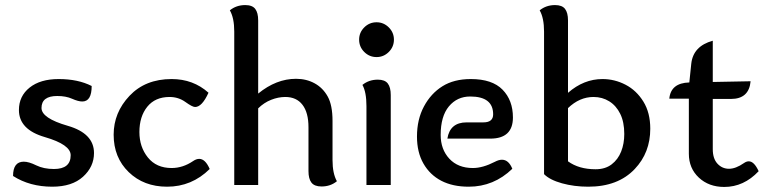

<svg xmlns="http://www.w3.org/2000/svg" viewBox="-20 -740 3061 768"><path d="M189 6.8Q99.1 6.8 32.2 -36.1Q32.2 -93.3 75.2 -93.3Q95.2 -93.3 125 -78.6Q154.8 -64 195.8 -64Q262.7 -64 262.7 -119.1Q262.7 -161.6 159.2 -191.7Q55.7 -221.7 55.7 -299.8Q55.7 -355.5 98.4 -389.6Q141.1 -423.8 214.8 -423.8Q292 -423.8 346.7 -396Q346.7 -334 309.1 -334Q293 -334 268.3 -345Q243.7 -356 209 -356Q146 -356 146 -308.1Q146 -267.1 251 -236.8Q356 -206.5 356 -127.9Q356 -72.8 312 -33Q268.1 6.8 189 6.8Z M648.4 6.8Q555.2 6.8 494.9 -51.5Q434.6 -109.9 434.6 -201.2Q434.6 -289.6 498 -356.7Q561.5 -423.8 666.5 -423.8Q752.9 -423.8 814 -369.1Q788.1 -312 760.3 -312Q749.5 -312 721.7 -332Q693.8 -352.1 658.2 -352.1Q600.6 -352.1 569.1 -313Q537.6 -273.9 537.6 -211.9Q537.6 -152.3 571.5 -110.1Q605.5 -67.9 666.5 -67.9Q711.4 -67.9 752.4 -95.7Q765.1 -104.5 776.9 -104.5Q801.3 -104.5 818.8 -64Q747.1 6.8 648.4 6.8Z M1266.1 5.9Q1237.8 5.9 1225.8 -9.5Q1213.9 -24.9 1213.9 -55.7V-231Q1213.9 -289.6 1189.9 -320.8Q1166 -352.1 1121.1 -352.1Q1093.3 -352.1 1064.7 -340.8Q1036.1 -329.6 1012.7 -306.6V0H917V-613.8Q917 -668 899.4 -698.7Q925.3 -719.7 960.9 -719.7Q989.3 -719.7 1001 -704.3Q1012.7 -689 1012.7 -658.2V-365.7Q1085 -424.8 1164.1 -424.8Q1205.6 -424.8 1238.5 -406.7Q1271.5 -388.7 1290.8 -354Q1310.1 -319.3 1310.1 -256.3V-100.1Q1310.1 -45.9 1327.6 -15.1Q1301.8 5.9 1266.1 5.9Z M1486.3 -511.7Q1457.5 -511.7 1437 -532.2Q1416.5 -552.7 1416.5 -581.5Q1416.5 -609.9 1437 -630.4Q1457.5 -650.9 1486.3 -650.9Q1514.6 -650.9 1535.2 -630.4Q1555.7 -609.9 1555.7 -581.5Q1555.7 -552.7 1535.2 -532.2Q1514.6 -511.7 1486.3 -511.7ZM1543 0H1445.8V-315.4Q1445.8 -371.6 1429.7 -400.4Q1455.6 -421.4 1491.2 -421.4Q1519.5 -421.4 1531.2 -406Q1543 -390.6 1543 -359.9Z M1855 6.8Q1791 6.8 1745.4 -16.8Q1699.7 -40.5 1673.8 -85.7Q1647.9 -130.9 1647.9 -193.8Q1647.9 -262.2 1675.8 -314.2Q1703.6 -366.2 1749.8 -395Q1795.9 -423.8 1863.3 -423.8Q1948.7 -423.8 1990.2 -381.3Q2031.7 -338.9 2031.7 -270Q2031.7 -185.5 1940.9 -185.5H1769.5Q1779.8 -250.5 1846.7 -250.5H1913.6Q1952.6 -250.5 1952.6 -282.7Q1952.6 -354 1860.8 -354Q1808.6 -354 1775.6 -314.5Q1742.7 -274.9 1742.7 -200.2Q1742.7 -142.6 1777.3 -105.2Q1812 -67.9 1871.6 -67.9Q1911.1 -67.9 1959.5 -92.8Q1975.1 -101.1 1987.8 -101.1Q2014.6 -101.1 2029.3 -64.9Q1955.1 6.8 1855 6.8Z M2362.3 -63Q2400.9 -63 2426.5 -82.5Q2452.1 -102.1 2464.6 -133.8Q2477.1 -165.5 2477.1 -204.1Q2477.1 -252 2460.9 -284.7Q2444.8 -317.4 2417 -334.7Q2389.2 -352.1 2354 -352.1Q2298.3 -352.1 2252 -307.6V-94.7Q2295.4 -63 2362.3 -63ZM2333 6.8Q2276.9 6.8 2227.8 -6.8Q2178.7 -20.5 2156.2 -43.5V-613.8Q2156.2 -668 2138.7 -698.7Q2164.6 -719.7 2200.2 -719.7Q2228.5 -719.7 2240.2 -704.3Q2252 -689 2252 -658.2V-368.7Q2314.9 -423.8 2390.1 -423.8Q2438.5 -423.8 2482.2 -401.1Q2525.9 -378.4 2553.5 -333.7Q2581.1 -289.1 2581.1 -225.1Q2581.1 -129.4 2519 -64Q2452.1 6.8 2333 6.8Z M2877 7.8Q2815.4 7.8 2775.4 -29.5Q2735.4 -66.9 2735.4 -125V-345.2H2657.2Q2663.1 -408.2 2737.3 -410.2L2745.1 -485.4Q2752.9 -555.7 2831.1 -577.1V-412.1L2982.4 -415Q2976.1 -344.2 2903.8 -344.2H2831.1V-143.1Q2831.1 -105.5 2849.9 -85.2Q2868.7 -64.9 2896 -64.9Q2922.9 -64.9 2956.1 -87.9Q2965.8 -94.7 2975.1 -94.7Q2996.6 -94.7 3014.6 -55.2Q2955.1 7.8 2877 7.8Z"/></svg>

Font: Bainsley
Style: Regular
Weight: 400
Designer: Paul James MIller
Foundry: High-Logic / Made with FontCreator
Version: Version 1.411;March 28, 2021;FontCreator 13.0.0.2683 64-bit